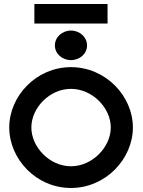

<svg xmlns="http://www.w3.org/2000/svg" viewBox="-20 -924 711 955"><path d="M151 -904V-807H515V-904ZM333 -625C377 -625 413 -657 413 -698C413 -739 377 -772 333 -772C289 -772 253 -739 253 -698C253 -657 289 -625 333 -625ZM333 -482C440 -482 531 -387 531 -290C531 -193 440 -97 333 -97C226 -97 136 -193 136 -290C136 -387 226 -482 333 -482ZM333 11C506 11 641 -134 641 -290C641 -446 506 -590 333 -590C160 -590 26 -446 26 -290C26 -134 159 11 333 11Z"/></svg>

Font: Charger
Style: ExBd
Weight: 400
Designer: Jasper
Foundry: Cannot Into Space Fonts
Version: Version 0.99